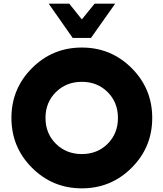

<svg xmlns="http://www.w3.org/2000/svg" viewBox="-20 -1020 894 1050"><path d="M377.5 -812.5 246.2 -1000H358.8L427.5 -913.8L497.5 -1000H610L477.5 -812.5ZM700 -102.5Q587.5 10 427.5 10Q267.5 10 155 -102.5Q42.5 -215 42.5 -375Q42.5 -535 155 -647.5Q267.5 -760 427.5 -760Q587.5 -760 700 -647.5Q812.5 -535 812.5 -375Q812.5 -215 700 -102.5ZM285.6 -233.8Q342.5 -177.5 427.5 -177.5Q512.5 -177.5 568.8 -233.8Q625 -290 625 -375Q625 -460 568.8 -516.2Q512.5 -572.5 427.5 -572.5Q342.5 -572.5 285.6 -516.2Q228.8 -460 228.8 -375Q228.8 -290 285.6 -233.8Z"/></svg>

Font: Now Alt Black
Style: Regular
Weight: 900
Designer: Alfredo Marco Pradil
Foundry: Alfredo Marco Pradil
Version: Version 1.002;PS 001.002;hotconv 1.0.88;makeotf.lib2.5.64775